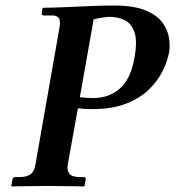

<svg xmlns="http://www.w3.org/2000/svg" viewBox="-20 -674 677 695"><path d="M108 -77 195 -572Q200 -598 193 -608Q186 -618 171 -618H140Q129 -618 131 -626L134 -645L139 -646Q168 -646 212.5 -648Q257 -650 305.5 -652Q354 -654 392 -654Q464 -654 506.5 -636.5Q549 -619 568.5 -591.5Q588 -564 592 -535.5Q596 -507 592 -484Q586 -452 568.5 -416.5Q551 -381 518.5 -349.5Q486 -318 435.5 -298.5Q385 -279 314 -279Q282 -279 262 -282L225 -77Q222 -57 231.5 -45Q241 -33 270 -33H284Q292 -33 290 -24L286 -1L284 1Q284 1 268.5 0.5Q253 0 231 0Q209 0 187 -0.5Q165 -1 152 -1Q138 -1 116.5 -0.5Q95 0 73 0Q51 0 36.5 0.5Q22 1 22 1L21 -1L25 -24Q27 -33 34 -33H48Q77 -33 90.5 -43Q104 -53 108 -77ZM319 -604 269 -322Q280 -321 293 -320Q306 -319 316 -319Q375 -319 414.5 -354Q454 -389 467 -467Q478 -528 466 -559.5Q454 -591 429.5 -602Q405 -613 377 -613Q369 -613 351.5 -610.5Q334 -608 319 -604Z"/></svg>

Font: Libertinus Serif Semibold Italic
Style: Regular
Weight: 600
Italic angle: -11.5°
Designer: Philipp H. Poll, Khaled Hosny
Foundry: Caleb Maclennan
Version: Version 7.051;RELEASE